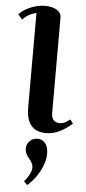

<svg xmlns="http://www.w3.org/2000/svg" viewBox="-69 -802 532 1182"><g transform="rotate(5 197.0 -210.5)"><path d="M261 -704V-111Q261 -84 274 -68.5Q287 -53 314 -53Q341 -53 376 -82L394 -58Q314 15 234 15Q111 15 111 -132V-717Q56 -703 27 -668L0 -699Q29 -729 73.5 -747Q118 -765 161.5 -765Q205 -765 233 -747.5Q261 -730 261 -704ZM147 344 125 322Q169 271 169 232Q169 209 143.5 179.5Q118 150 118 121.5Q118 93 137.5 73.5Q157 54 185.5 54Q214 54 233 76Q252 98 252 143Q252 188 224.5 243.5Q197 299 147 344Z"/></g></svg>

Font: Croissant One
Style: Regular
Weight: 400
Designer: Eduardo Rodriguez Tunni
Foundry: Eduardo Rodriguez Tunni
Version: Version 1.001